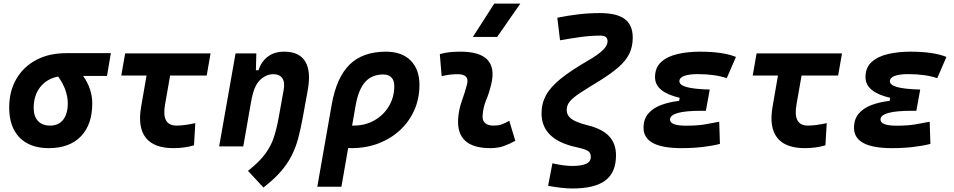

<svg xmlns="http://www.w3.org/2000/svg" viewBox="-20 -815 5313 1069"><path d="M251.5 9.8Q146.5 9.8 88.9 -49.3Q31.2 -108.4 31.2 -215.8Q31.2 -307.1 70.8 -375.2Q110.4 -443.4 181.6 -481.2Q252.9 -519 348.1 -519H597.2L575.7 -392.1H442.9Q468.8 -355.5 481.2 -316.9Q493.7 -278.3 493.7 -240.2Q493.7 -121.1 430.2 -55.7Q366.7 9.8 251.5 9.8ZM303.7 -388.7Q241.2 -377 204.3 -330.6Q167.5 -284.2 167.5 -213.9Q167.5 -167.5 191.4 -141.6Q215.3 -115.7 258.8 -115.7Q306.2 -115.7 331.8 -148.4Q357.4 -181.2 357.4 -240.2Q357.4 -273.9 344.5 -312.3Q331.5 -350.6 303.7 -388.7Z M945.8 9.8Q836.9 9.8 791.5 -48.3Q746.1 -106.4 765.6 -219.7L795.9 -394.5H655.3L676.8 -517.6H1152.3L1130.9 -394.5H927.2L898.9 -232.9Q877.9 -115.7 962.9 -115.7Q1004.9 -115.7 1067.4 -129.4L1060.1 -5.9Q1007.3 9.8 945.8 9.8Z M1200.2 0 1291.5 -517.6H1407.2L1404.8 -423.8H1418.9Q1435.5 -473.1 1471.7 -500.2Q1507.8 -527.3 1562.5 -527.3Q1645.5 -527.3 1679 -473.4Q1712.4 -419.4 1693.8 -315.4L1666.5 -164.6Q1654.8 -100.1 1640.9 -47.4Q1627 5.4 1604 51Q1581.1 96.7 1543.5 139.9Q1505.9 183.1 1446.8 229L1360.8 136.2Q1425.3 85.4 1458 40Q1490.7 -5.4 1506.1 -54.4Q1521.5 -103.5 1532.2 -163.6L1559.1 -312.5Q1567.4 -356.4 1552 -379.2Q1536.6 -401.9 1502.4 -401.9Q1460.9 -401.9 1426.8 -368.7Q1392.6 -335.4 1378.4 -249.5V-250.5L1334.5 0Z M2128.9 -527.3Q2216.8 -527.3 2266.1 -478.3Q2315.4 -429.2 2315.4 -341.8Q2315.4 -266.6 2287.1 -202.4Q2258.8 -138.2 2207.5 -90.6Q2156.2 -43 2087.4 -16.6Q2018.6 9.8 1937.5 9.8Q1928.2 9.8 1918.5 9.3L1880.9 224.6H1746.6L1827.1 -233.9Q1854 -384.8 1927.2 -456.1Q2000.5 -527.3 2128.9 -527.3ZM1960.4 -229.5 1940.4 -115.7Q1944.3 -115.7 1948.2 -115.7Q2013.2 -115.7 2064.5 -144.8Q2115.7 -173.8 2145.5 -223.9Q2175.3 -273.9 2175.3 -336.9Q2175.3 -367.2 2159.2 -383.8Q2143.1 -400.4 2114.3 -400.4Q2050.8 -400.4 2013.4 -358.9Q1976.1 -317.4 1960.4 -229.5Z M2815.4 -142.6 2849.1 -31.2Q2819.3 -14.2 2786.1 -2.2Q2752.9 9.8 2710 9.8Q2520.5 9.8 2530.8 -153.3Q2534.2 -205.6 2551.8 -253.9Q2569.3 -302.2 2580.1 -345.2Q2595.2 -401.9 2528.3 -401.9Q2481.9 -401.9 2439 -390.6L2428.7 -513.7Q2457.5 -522 2486.3 -524.7Q2515.1 -527.3 2543.9 -527.3Q2759.3 -527.3 2714.8 -345.2Q2703.6 -297.4 2687 -258.3Q2670.4 -219.2 2667 -172.4Q2663.1 -115.7 2729 -115.7Q2753.4 -115.7 2771.7 -121.8Q2790 -127.9 2815.4 -142.6ZM2612.8 -609.4 2731.9 -794.9H2877L2748 -609.4Z M3166.5 234.4Q3139.6 234.4 3108.4 231Q3077.1 227.5 3031.7 219.7L3055.7 94.2Q3091.8 102.1 3117.4 105.5Q3143.1 108.9 3166.5 108.9Q3215.3 108.9 3242.4 97.4Q3269.5 85.9 3269.5 58.6Q3269.5 37.1 3254.9 26.4Q3240.2 15.6 3190.9 4.9Q2995.1 -36.6 2995.1 -184.1Q2995.1 -239.3 3020.3 -285.2Q3045.4 -331.1 3102.5 -377.2Q3159.7 -423.3 3255.4 -478.5Q3312 -511.2 3337.4 -536.9Q3362.8 -562.5 3362.8 -585Q3362.8 -616.7 3323.7 -616.7Q3267.1 -616.7 3210.9 -608.6Q3154.8 -600.6 3098.1 -590.8L3083 -716.3Q3142.6 -728.5 3201.7 -735.4Q3260.7 -742.2 3319.8 -742.2Q3414.1 -742.2 3458.5 -709Q3502.9 -675.8 3502.9 -605.5Q3502.9 -556.2 3484.4 -517.1Q3465.8 -478 3423.6 -440.9Q3381.3 -403.8 3311 -360.8Q3248.5 -322.8 3209.7 -297.4Q3170.9 -272 3153.1 -250.7Q3135.3 -229.5 3135.3 -203.1Q3135.3 -172.9 3161.1 -153.3Q3187 -133.8 3252.9 -117.2Q3333.5 -97.2 3371.6 -56.4Q3409.7 -15.6 3409.7 50.3Q3409.7 145 3350.6 189.7Q3291.5 234.4 3166.5 234.4Z M3773.9 9.8Q3563 9.8 3563 -103Q3563 -151.9 3589.4 -182.6Q3615.7 -213.4 3660.6 -230.2Q3705.6 -247.1 3761.2 -253.4L3764.2 -270.5Q3627 -302.2 3627 -385.3Q3627 -439.5 3661.9 -470.5Q3696.8 -501.5 3753.7 -514.4Q3810.5 -527.3 3876.5 -527.3Q4005.4 -527.3 4077.6 -498L4026.4 -379.9Q3959 -402.3 3865.2 -402.3Q3817.4 -402.3 3790 -392.6Q3762.7 -382.8 3762.7 -362.3Q3762.7 -341.8 3803 -330.3Q3843.3 -318.8 3931.6 -316.4L3910.2 -198.2H3884.8Q3710.4 -198.2 3710.4 -149.4Q3710.4 -115.2 3799.8 -115.2Q3863.3 -115.2 3906.7 -122.8Q3950.2 -130.4 3984.4 -137.2L3988.3 -13.7Q3945.8 -2.9 3891.8 3.4Q3837.9 9.8 3773.9 9.8Z M4461.4 9.8Q4352.5 9.8 4307.1 -48.3Q4261.7 -106.4 4281.2 -219.7L4311.5 -394.5H4170.9L4192.4 -517.6H4668L4646.5 -394.5H4442.9L4414.6 -232.9Q4393.6 -115.7 4478.5 -115.7Q4520.5 -115.7 4583 -129.4L4575.7 -5.9Q4522.9 9.8 4461.4 9.8Z M4945.8 9.8Q4734.9 9.8 4734.9 -103Q4734.9 -151.9 4761.2 -182.6Q4787.6 -213.4 4832.5 -230.2Q4877.4 -247.1 4933.1 -253.4L4936 -270.5Q4798.8 -302.2 4798.8 -385.3Q4798.8 -439.5 4833.7 -470.5Q4868.7 -501.5 4925.5 -514.4Q4982.4 -527.3 5048.3 -527.3Q5177.2 -527.3 5249.5 -498L5198.2 -379.9Q5130.9 -402.3 5037.1 -402.3Q4989.3 -402.3 4961.9 -392.6Q4934.6 -382.8 4934.6 -362.3Q4934.6 -341.8 4974.9 -330.3Q5015.1 -318.8 5103.5 -316.4L5082 -198.2H5056.6Q4882.3 -198.2 4882.3 -149.4Q4882.3 -115.2 4971.7 -115.2Q5035.2 -115.2 5078.6 -122.8Q5122.1 -130.4 5156.2 -137.2L5160.2 -13.7Q5117.7 -2.9 5063.7 3.4Q5009.8 9.8 4945.8 9.8Z"/></svg>

Font: Cascadia Code PL
Style: Bold Italic
Weight: 700
Italic angle: -10°
Monospace: yes
Designer: Aaron Bell
Foundry: Saja Typeworks
Version: Version 2404.023; ttfautohint (v1.8.4)